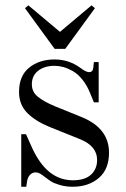

<svg xmlns="http://www.w3.org/2000/svg" viewBox="-20 -692 474 724"><path d="M60.1 -186H78.1Q82 -177.2 89.1 -161.1Q96.2 -145 102.3 -131.8Q108.4 -118.7 115.2 -106.9Q168.5 -12.2 254.9 -12.2Q300.3 -12.2 323.2 -33.4Q346.2 -54.7 346.2 -88.9Q346.2 -141.1 282.2 -167L168 -212.9Q113.8 -234.9 82.8 -266.1Q51.8 -297.4 51.8 -345.2Q51.8 -405.8 89.8 -436.8Q127.9 -467.8 186 -467.8Q239.7 -467.8 283.2 -436Q304.7 -419.9 315.9 -419.9Q330.6 -419.9 332 -438L334 -458H352.1V-306.2H334L319.8 -340.8Q307.6 -371.1 290 -392.6Q272.5 -414.1 253.4 -424.6Q234.4 -435.1 217.8 -439.5Q201.2 -443.8 185.1 -443.8Q147.9 -443.8 124 -425.3Q100.1 -406.7 100.1 -374Q100.1 -345.2 123.3 -326.7Q146.5 -308.1 188 -291L289.1 -250Q391.1 -208 391.1 -116.2Q391.1 -53.7 352.5 -20.8Q314 12.2 253.9 12.2Q228 12.2 205.8 5.6Q183.6 -1 173.6 -7.3Q163.6 -13.7 148.9 -24.9Q147.9 -25.4 144.5 -28.1Q141.1 -30.8 140.1 -31.5Q139.2 -32.2 136 -34.2Q132.8 -36.1 131.6 -36.9Q130.4 -37.6 127.7 -38.8Q125 -40 123.3 -40.5Q121.6 -41 119.4 -41.5Q117.2 -42 115.2 -42Q101.6 -42 93 -32.7Q84.5 -23.4 82 -7.8L79.1 12.2H60.1ZM74.2 -661.1 86.9 -671.9 206.1 -571.8 325.2 -671.9 337.9 -661.1 226.1 -507.8H186Z"/></svg>

Font: Flanker Steampunk
Style: Regular
Weight: 400
Designer: Alexey Kryukov, Leonardo Di Lena
Foundry: Alexey Kryukov, Leonardo Di Lena
Version: 1.210